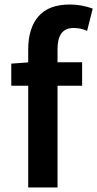

<svg xmlns="http://www.w3.org/2000/svg" viewBox="-20 -831 431 851"><path d="M289 -811Q341 -811 391 -793L366 -694Q339 -707 306 -707Q235 -707 235 -614V0H105V-612Q105 -706 150.5 -758.5Q196 -811 289 -811ZM30 -549 112 -555H344V-451H30Z"/></svg>

Font: Merged Yaku Han JP SemiBold
Style: Regular
Weight: 600
Designer: Ryoko NISHIZUKA 西塚涼子 (kana, bopomofo & ideographs); Paul D. Hunt (Latin, Greek & Cyrillic); Sandoll Communications 산돌커뮤니
Foundry: Adobe
Version: Version 2.004